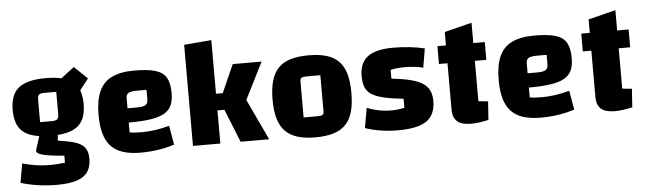

<svg xmlns="http://www.w3.org/2000/svg" viewBox="-51 -861 4137 1230"><g transform="rotate(-5 2018.0 -246.0)"><path d="M257.2 -143.7Q177.1 -143.7 126.8 -163Q76.4 -182.3 53.1 -223Q29.8 -263.8 29.8 -329.2Q29.8 -394.7 53.1 -435.4Q76.4 -476.2 126.8 -495.6Q177.1 -515 257.2 -515Q339 -515 389.3 -496Q439.5 -477 462.9 -436.2Q486.4 -395.4 486.4 -329.2Q486.4 -263.3 463 -222.4Q439.7 -181.5 389.4 -162.6Q339 -143.7 257.2 -143.7ZM198 -237.1H274.8Q299.1 -237.1 308.7 -246Q318.2 -255 318.2 -276.3V-421.6H239.8Q216.3 -421.6 207.1 -413.5Q198 -405.3 198 -382.4ZM492.4 24.6Q492.4 75.9 469.2 108.8Q446 141.8 397.2 157.2Q348.4 172.6 269.8 172.6Q209.7 172.6 151.4 164.2Q93 155.8 39.3 139.6L60.7 16.4Q107.1 29.4 149.8 35.7Q192.5 42 235.1 42Q263.2 42 287 40.2Q310.8 38.5 334.2 35.5V-9.6Q238.3 -17.1 197.2 -27.9Q156.1 -38.6 156.1 -57.2L191.4 -169.1L305.6 -167.6L301.1 -109Q358 -101.2 395.2 -91.4Q432.3 -81.6 453.3 -66.6Q474.3 -51.6 483.3 -29.5Q492.4 -7.5 492.4 24.6ZM438.4 -374.7 347.5 -496.1 443.9 -570.2 528.1 -489.3Z M823.2 13.8Q757.8 13.8 710.7 -1.2Q663.6 -16.3 633.7 -47.9Q603.8 -79.6 589.5 -129.7Q575.2 -179.8 575.2 -250Q575.2 -343.7 601.4 -401.8Q627.6 -460 683.3 -486.9Q738.9 -513.8 827.2 -513.8Q914.6 -513.8 963.8 -498.9Q1013 -484 1033.4 -448.1Q1053.8 -412.2 1053.8 -348.6Q1053.8 -301.9 1039.5 -270.4Q1025.2 -238.9 992.2 -220.1Q959.2 -201.4 903.3 -193.2Q847.3 -185 763.8 -185H733.8V-276.6H822.8Q864.2 -276.6 879.8 -286.4Q895.4 -296.1 895.4 -322.5V-383.9H836.2Q795 -383.9 779.4 -375Q763.8 -366 763.8 -341.1V-121.8Q778.2 -118.8 796.7 -117.5Q815.3 -116.1 842.7 -116.1Q885 -116.1 928.1 -122.4Q971.3 -128.6 1019.5 -141.6L1040.8 -19.2Q992.4 -3 937.2 5.4Q881.9 13.8 823.2 13.8Z M1381.4 -213H1336.6V0H1160.6V-650L1336.6 -665V-320.2H1379.9L1460 -500H1645.6L1526.7 -263.2L1650.6 0H1467Z M1947.7 13.8Q1880.4 13.8 1832.2 -1.1Q1784 -16 1753.5 -47.6Q1723.1 -79.1 1708.6 -129.4Q1694.2 -179.6 1694.2 -250Q1694.2 -321.2 1708.6 -371.4Q1723.1 -421.6 1753.5 -453.2Q1784 -484.7 1832.2 -499.3Q1880.4 -513.8 1947.7 -513.8Q2016 -513.8 2064.2 -499.3Q2112.4 -484.7 2142.7 -453.2Q2173 -421.6 2187.1 -371.5Q2201.2 -321.4 2201.2 -250Q2201.2 -179.6 2187.1 -129.4Q2173 -79.1 2142.6 -47.6Q2112.1 -16 2063.9 -1.1Q2015.7 13.8 1947.7 13.8ZM1882.6 -119.9H1971.6Q1996.1 -119.9 2004.4 -125.6Q2012.8 -131.4 2012.8 -147.2V-380.1H1923.7Q1900.3 -380.1 1891.4 -374.4Q1882.6 -368.6 1882.6 -352.8Z M2275.8 -350.8Q2275.8 -435.4 2327.8 -475.2Q2379.9 -515 2490.6 -515Q2544.7 -515 2596.6 -509.5Q2648.5 -504 2694.6 -493L2673.8 -370.6Q2648.8 -377.6 2619.1 -381Q2589.4 -384.3 2555.6 -384.3Q2530.4 -384.3 2505.5 -381.8Q2480.5 -379.3 2464.4 -374.6V-318.9Q2537.7 -310.7 2586.7 -298.2Q2635.8 -285.7 2664.8 -266.5Q2693.8 -247.4 2706.7 -219.6Q2719.6 -191.9 2719.6 -152.4Q2719.6 -94.1 2694.5 -57Q2669.5 -19.8 2616.3 -2.4Q2563 15 2477.7 15Q2423 15 2367.8 6.4Q2312.5 -2.3 2267.8 -17.8L2290.6 -146.4Q2363.1 -115.7 2451.6 -115.7Q2468.7 -115.7 2487.8 -117.9Q2506.8 -120.2 2531 -125.1V-183.1Q2453.4 -191.5 2403.8 -203.1Q2354.1 -214.8 2326.2 -233.4Q2298.3 -252 2287 -280.3Q2275.8 -308.6 2275.8 -350.8Z M2946.8 13.8Q2887.8 13.8 2859.4 -10.8Q2831 -35.4 2831 -87V-586.5L3007 -630.5V-126.4Q3023.3 -123.9 3038.1 -122.4Q3053 -120.9 3068.9 -119.9L3060.6 -1Q3027.3 6.5 2998.9 10.2Q2970.4 13.8 2946.8 13.8ZM2776.2 -385.4V-500H3080.8V-385.4Z M3396.2 13.8Q3330.8 13.8 3283.7 -1.2Q3236.6 -16.3 3206.7 -47.9Q3176.8 -79.6 3162.5 -129.7Q3148.2 -179.8 3148.2 -250Q3148.2 -343.7 3174.4 -401.8Q3200.6 -460 3256.3 -486.9Q3311.9 -513.8 3400.2 -513.8Q3487.6 -513.8 3536.8 -498.9Q3586 -484 3606.4 -448.1Q3626.8 -412.2 3626.8 -348.6Q3626.8 -301.9 3612.5 -270.4Q3598.2 -238.9 3565.2 -220.1Q3532.2 -201.4 3476.3 -193.2Q3420.3 -185 3336.8 -185H3306.8V-276.6H3395.8Q3437.2 -276.6 3452.8 -286.4Q3468.4 -296.1 3468.4 -322.5V-383.9H3409.2Q3368 -383.9 3352.4 -375Q3336.8 -366 3336.8 -341.1V-121.8Q3351.2 -118.8 3369.7 -117.5Q3388.3 -116.1 3415.7 -116.1Q3458 -116.1 3501.1 -122.4Q3544.3 -128.6 3592.5 -141.6L3613.8 -19.2Q3565.4 -3 3510.2 5.4Q3454.9 13.8 3396.2 13.8Z M3871.8 13.8Q3812.8 13.8 3784.4 -10.8Q3756 -35.4 3756 -87V-586.5L3932 -630.5V-126.4Q3948.3 -123.9 3963.1 -122.4Q3978 -120.9 3993.9 -119.9L3985.6 -1Q3952.3 6.5 3923.9 10.2Q3895.4 13.8 3871.8 13.8ZM3701.2 -385.4V-500H4005.8V-385.4Z"/></g></svg>

Font: Changa
Style: Regular
Weight: 400
Designer: Eduardo Rodriguez Tunni
Foundry: Eduardo Rodriguez Tunni
Version: Version 3.003